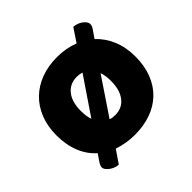

<svg xmlns="http://www.w3.org/2000/svg" viewBox="-157 -693 901 901"><g transform="rotate(-45 293.0 -243.0)"><path d="M555 -243Q555 -181 536 -132.5Q517 -84 482.5 -51Q448 -18 400 -1Q352 16 293 16Q263 16 235.5 11Q208 6 184 -2L141 61Q131 61 119.5 57Q108 53 98 46Q88 39 81.5 30.5Q75 22 75 13Q75 5 83 -9L109 -47Q71 -80 51 -130Q31 -180 31 -243Q31 -302 50 -350Q69 -398 103.5 -431.5Q138 -465 186 -483Q234 -501 293 -501Q352 -501 403 -481L447 -547Q456 -547 467.5 -543.5Q479 -540 489 -533.5Q499 -527 506 -518Q513 -509 513 -499Q513 -489 506 -478L477 -436Q514 -402 534.5 -353Q555 -304 555 -243ZM193 -243Q193 -207 202 -182L326 -365Q309 -370 293 -370Q247 -370 220 -336.5Q193 -303 193 -243ZM294 -115Q340 -115 366.5 -149Q393 -183 393 -243Q393 -277 384 -303L261 -120Q269 -117 277 -116Q285 -115 294 -115Z"/></g></svg>

Font: Baloo Tammudu
Style: Regular
Weight: 400
Designer: Omkar Shende and Ek Type
Foundry: Ek Type
Version: Version 1.007;PS 1.000;hotconv 1.0.88;makeotf.lib2.5.647800